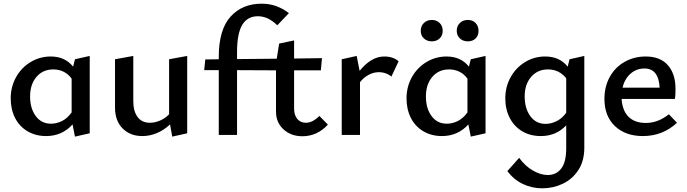

<svg xmlns="http://www.w3.org/2000/svg" viewBox="-20 -731 3723 1040"><path d="M466 -428V-9L386 9L373 -57Q316 6 230 6Q173 6 129 -20Q85 -46 61.5 -92.5Q38 -139 38 -198Q38 -261 67 -313Q96 -365 146 -395Q196 -425 255 -425Q332 -425 376 -370L386 -410ZM368 -122V-305Q350 -330 324.5 -342.5Q299 -355 269 -355Q212 -355 177.5 -314.5Q143 -274 143 -208Q143 -144 173.5 -102.5Q204 -61 256 -61Q287 -61 316 -75.5Q345 -90 368 -122Z M994 -428V-9L913 9L901 -57Q868 -26 829.5 -10Q791 6 751 6Q685 6 644 -35.5Q603 -77 603 -148V-410L702 -428V-183Q702 -128 725.5 -97Q749 -66 792 -66Q819 -66 847 -78Q875 -90 896 -112V-410Z M1756 -56Q1698 7 1618 7Q1556 7 1515.5 -30.5Q1475 -68 1475 -126V-350L1264 -351V0H1165V-351H1086L1092 -409L1165 -410V-423Q1165 -570 1228.5 -640.5Q1292 -711 1397 -711Q1439 -711 1474.5 -698.5Q1510 -686 1545 -660L1482 -594Q1455 -620 1429.5 -631.5Q1404 -643 1377 -643Q1320 -643 1292 -596Q1264 -549 1264 -449V-411L1479 -413L1492 -495L1573 -512V-414L1724 -416L1718 -350H1573V-144Q1573 -107 1590.5 -86.5Q1608 -66 1637 -66Q1673 -66 1710 -103Z M2139 -399 2100 -316Q2088 -327 2070 -333.5Q2052 -340 2032 -340Q2004 -340 1977.5 -326Q1951 -312 1930 -286V0H1831V-410L1912 -428L1928 -347Q1957 -384 1991 -404.5Q2025 -425 2061 -425Q2110 -425 2139 -399Z M2259 -564Q2259 -590 2276 -606.5Q2293 -623 2319 -623Q2345 -623 2361.5 -606.5Q2378 -590 2378 -564Q2378 -539 2361.5 -523Q2345 -507 2319 -507Q2293 -507 2276 -523Q2259 -539 2259 -564ZM2454 -564Q2454 -590 2471 -606.5Q2488 -623 2514 -623Q2540 -623 2556 -606.5Q2572 -590 2572 -564Q2572 -538 2556 -522.5Q2540 -507 2514 -507Q2488 -507 2471 -523Q2454 -539 2454 -564ZM2610 -428V-9L2530 9L2517 -57Q2460 6 2374 6Q2317 6 2273 -20Q2229 -46 2205.5 -92.5Q2182 -139 2182 -198Q2182 -261 2211 -313Q2240 -365 2290 -395Q2340 -425 2399 -425Q2476 -425 2520 -370L2530 -410ZM2512 -122V-305Q2494 -330 2468.5 -342.5Q2443 -355 2413 -355Q2356 -355 2321.5 -314.5Q2287 -274 2287 -208Q2287 -144 2317.5 -102.5Q2348 -61 2400 -61Q2431 -61 2460 -75.5Q2489 -90 2512 -122Z M3145 -428V69Q3145 141 3112.5 190.5Q3080 240 3028 264.5Q2976 289 2917 289Q2862 289 2813 266Q2764 243 2728 196L2792 124Q2825 169 2867 193Q2909 217 2947 217Q2993 217 3020 182Q3047 147 3047 72V-52Q2992 6 2910 6Q2852 6 2808.5 -20Q2765 -46 2741 -92.5Q2717 -139 2717 -198Q2717 -261 2746 -313Q2775 -365 2824.5 -395Q2874 -425 2933 -425Q3011 -425 3055 -370L3065 -410ZM3047 -120V-307Q3009 -355 2948 -355Q2892 -355 2857 -314.5Q2822 -274 2822 -209Q2822 -144 2852.5 -102Q2883 -60 2935 -60Q2965 -60 2994.5 -74.5Q3024 -89 3047 -120Z M3647 -66Q3570 6 3462 6Q3368 6 3311 -48Q3254 -102 3254 -195Q3254 -262 3283 -314.5Q3312 -367 3363.5 -396Q3415 -425 3478 -425Q3556 -425 3597.5 -378Q3639 -331 3639 -250Q3639 -214 3636 -195H3347Q3351 -132 3384.5 -98.5Q3418 -65 3479 -65Q3544 -65 3603 -112ZM3352 -256H3553Q3551 -306 3530.5 -333Q3510 -360 3471 -360Q3427 -360 3395 -331.5Q3363 -303 3352 -256Z"/></svg>

Font: Ysabeau Infant Semibold
Style: Regular
Weight: 600
Designer: Christian Thalmann (Catharsis Fonts)
Version: Version 0.003